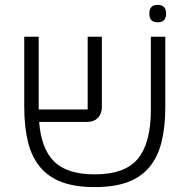

<svg xmlns="http://www.w3.org/2000/svg" viewBox="-20 -752 773 784"><path d="M367 12Q288 12 233.5 -8Q179 -28 144.5 -69Q110 -110 94.5 -171.5Q79 -233 79 -316V-602H138V-305H338V-602H396V-316Q396 -288 380 -271Q364 -254 333 -254H140Q148 -145 201 -92.5Q254 -40 367 -40Q491 -40 543.5 -104.5Q596 -169 596 -303V-602H655V-316Q655 -233 639.5 -171.5Q624 -110 589.5 -69Q555 -28 500.5 -8Q446 12 367 12ZM624 -661Q606 -661 598 -670Q590 -679 590 -693V-700Q590 -714 598 -723Q606 -732 624 -732Q642 -732 650 -723Q658 -714 658 -700V-693Q658 -679 650 -670Q642 -661 624 -661Z"/></svg>

Font: IBM Plex Sans Hebrew Light
Style: Regular
Weight: 300
Designer: Mike Abbink, Paul van der Laan, Pieter van Rosmalen, Yanek Iontef
Foundry: Bold Monday
Version: Version 1.2